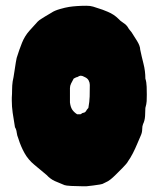

<svg xmlns="http://www.w3.org/2000/svg" viewBox="-20 -603 550 667"><path d="M467 -431Q472 -407 478.5 -381.5Q485 -356 485 -330Q489 -318 489.5 -301.5Q490 -285 490 -274Q490 -261 489.5 -251.5Q489 -242 485 -228Q485 -216 484 -200Q483 -184 477 -172Q474 -165 474 -154Q474 -143 469 -132L457 -104Q450 -87 441.5 -70.5Q433 -54 425 -43Q421 -35 406 -20Q391 -5 383 3Q374 12 365 19.5Q356 27 344 32Q336 37 327 38Q314 40 303 41.5Q292 43 281 44H279H273H272H271H269H268H267H265H263Q246 44 227.5 43Q209 42 204 40Q186 33 170.5 26Q155 19 142 5L100 -30Q78 -48 65 -71.5Q52 -95 44 -121Q39 -133 38 -143Q37 -153 32 -161Q27 -190 24 -211.5Q21 -233 21 -253V-264Q22 -276 22 -291Q22 -306 24 -320Q25 -323 27 -335Q29 -347 31 -360.5Q33 -374 35 -386.5Q37 -399 38 -402Q47 -431 56.5 -454.5Q66 -478 82 -496L111 -528Q116 -533 123.5 -537.5Q131 -542 137 -546L159 -559Q169 -566 188 -571.5Q207 -577 220 -579Q233 -581 248.5 -582Q264 -583 280 -583Q294 -583 303.5 -580Q313 -577 325 -573Q333 -571 354.5 -562Q376 -553 391 -538Q397 -531 408.5 -523.5Q420 -516 425 -507Q427 -503 430.5 -499Q434 -495 437 -491Q445 -479 456 -461Q467 -443 467 -431ZM258 -206Q262 -206 263 -208Q264 -210 269 -211Q276 -212 279 -217.5Q282 -223 287 -228Q291 -250 291.5 -268Q292 -286 292 -308Q292 -316 288 -323.5Q284 -331 275 -335Q266 -340 261 -340Q256 -340 248 -335Q245 -335 244 -334H243L242 -333Q241 -333 241 -332H240L236 -330Q231 -321 227 -313Q223 -305 223 -297V-247Q225 -231 231 -222Q237 -213 248 -206Z"/></svg>

Font: Kirang Haerang sl
Style: Regular
Weight: 400
Version: Version 1.00